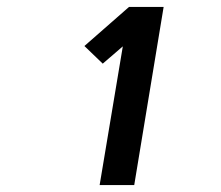

<svg xmlns="http://www.w3.org/2000/svg" viewBox="-20 -858 640 555"><path d="M268 -323 335 -724 277 -674 224 -725 353 -838H453L368 -323Z"/></svg>

Font: Iosevka Aile Heavy Oblique
Style: Regular
Weight: 900
Italic angle: -9°
Designer: Belleve Invis
Foundry: Belleve Invis
Version: Version 31.1.0; ttfautohint (v1.8.4)